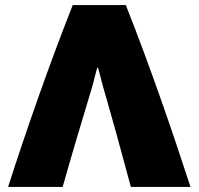

<svg xmlns="http://www.w3.org/2000/svg" viewBox="-20 -725 786 760"><path d="M228 15C262 -106 304 -246 343 -375C353 -407 363 -459 367 -459C372 -447 379 -413 389 -378C425 -254 463 -116 498 15H734C665 -198 572 -468 478 -705H268C174 -468 80 -197 12 15Z"/></svg>

Font: Repo ExtraBlack
Style: Regular
Weight: 400
Designer: Stefan Peev
Foundry: Context Ltd
Version: Version 001.502